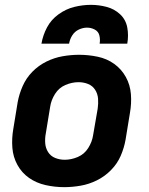

<svg xmlns="http://www.w3.org/2000/svg" viewBox="-20 -764 616 792"><path d="M245 8Q278 8 312.5 2Q347 -4 379.5 -20Q412 -36 438 -62.5Q464 -89 478 -121.5Q492 -154 498 -188L516 -298Q523 -337 520 -375.5Q517 -414 499 -446.5Q481 -479 451 -500.5Q421 -522 383 -530Q345 -538 306 -538Q273 -538 238.5 -532Q204 -526 171.5 -510Q139 -494 113.5 -468Q88 -442 73.5 -409Q59 -376 53 -343L35 -233Q28 -193 31 -154.5Q34 -116 52 -83.5Q70 -51 100 -30Q130 -9 168 -0.5Q206 8 245 8ZM247 -105Q226 -105 207.5 -112.5Q189 -120 178.5 -136.5Q168 -153 166.5 -173.5Q165 -194 169 -214L187 -324Q191 -351 207 -376.5Q223 -402 250 -413.5Q277 -425 304 -425Q325 -425 343.5 -417.5Q362 -410 372.5 -393.5Q383 -377 384.5 -357Q386 -337 383 -316L364 -206Q360 -179 344 -153.5Q328 -128 301 -116.5Q274 -105 247 -105ZM151 -584H265Q268 -602 278 -618Q288 -634 305 -642Q322 -650 339 -650Q339 -650 339 -650Q339 -650 339 -650Q339 -650 339 -650Q339 -650 339 -650Q356 -650 371 -642Q386 -634 390 -617.5Q394 -601 391 -584H505Q511 -618 505 -650.5Q499 -683 475.5 -705Q452 -727 420 -735.5Q388 -744 355 -744Q321 -744 286.5 -735.5Q252 -727 221.5 -705Q191 -683 174 -651Q157 -619 151 -584Z"/></svg>

Font: Iosevka Sparkle XBdObl
Style: Regular
Weight: 800
Italic angle: -9°
Designer: Belleve Invis
Foundry: Belleve Invis
Version: Version 4.5.0; ttfautohint (v1.8.3)